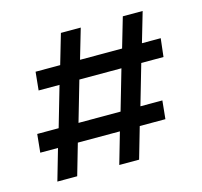

<svg xmlns="http://www.w3.org/2000/svg" viewBox="-82 -611 738 701"><g transform="rotate(-15 287.0 -260.5)"><path d="M514 -521 481 -408H552L544 -339H460L416 -187H499L492 -118H395L361 0H286L320 -118H161L127 0H52L86 -118H19L26 -187H107L151 -339H72L79 -408H172L205 -521H280L247 -408H406L439 -521ZM182 -187H341L385 -339H226Z"/></g></svg>

Font: Zilla Slab Medium
Style: Regular
Weight: 500
Designer: Typotheque.com
Foundry: Typotheque type foundry
Version: Version 1.1; 2017